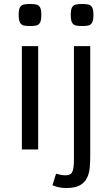

<svg xmlns="http://www.w3.org/2000/svg" viewBox="-20 -752 564 966"><path d="M172 -520V0H90V-520ZM131 -732Q149 -732 161.5 -729.5Q174 -727 181 -716Q188 -705 188 -677Q188 -649 181 -637.5Q174 -626 161.5 -623.5Q149 -621 131 -621Q114 -621 101 -623.5Q88 -626 81 -637.5Q74 -649 74 -677Q74 -705 81 -716Q88 -727 101 -729.5Q114 -732 131 -732ZM352 -520H434V33Q434 63 431.5 91.5Q429 120 417.5 143.5Q406 167 381.5 180.5Q357 194 313 194Q275 194 244 180L262 122Q276 126 287 128Q298 130 311 130Q337 130 344.5 111Q352 92 352 54ZM393 -732Q411 -732 423.5 -729.5Q436 -727 443 -716Q450 -705 450 -677Q450 -649 443 -637.5Q436 -626 423.5 -623.5Q411 -621 393 -621Q376 -621 363 -623.5Q350 -626 343 -637.5Q336 -649 336 -677Q336 -705 343 -716Q350 -727 363 -729.5Q376 -732 393 -732Z"/></svg>

Font: Strait
Style: Regular
Weight: 400
Designer: Eduardo Rodriguez Tunni
Foundry: Eduardo Rodriguez Tunni
Version: Version 1.002; ttfautohint (v1.8.4.7-5d5b);gftools[0.9.23]